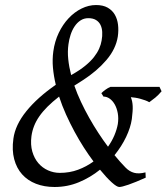

<svg xmlns="http://www.w3.org/2000/svg" viewBox="-20 -728 662 763"><path d="M252 -551.8Q248 -523.4 251.2 -492.7Q254.4 -461.9 262.7 -429.7Q264.2 -430.2 267.1 -432.1Q297.4 -449.2 318.6 -466.6Q339.8 -483.9 353.3 -501Q366.7 -518.1 374 -534.7Q381.3 -551.3 383.8 -566.9Q387.2 -585 386.2 -601.1Q385.3 -617.2 379.2 -629.4Q373 -641.6 361.1 -648.7Q349.1 -655.8 331.1 -655.8Q313.5 -655.8 299.8 -646.7Q286.1 -637.7 276.4 -623Q266.6 -608.4 260.5 -589.6Q254.4 -570.8 252 -551.8ZM217.8 -41Q256.8 -41 290.3 -53.5Q323.7 -65.9 351.6 -86.4Q332.5 -111.8 313.2 -141.8Q293.9 -171.9 276.1 -204.8Q258.3 -237.8 242.4 -272.9Q226.6 -308.1 214.8 -344.2Q188 -323.2 168.7 -304Q149.4 -284.7 136.2 -265.6Q123 -246.6 115.5 -227.3Q107.9 -208 105 -187Q100.6 -152.8 108.4 -125.7Q116.2 -98.6 132.3 -79.8Q148.4 -61 170.9 -51Q193.4 -41 217.8 -41ZM622.1 -365.2Q609.4 -350.1 597.2 -340.1Q585 -330.1 573.2 -321.8Q565.9 -326.2 556.2 -329.6Q546.4 -333 536.6 -335.7Q526.9 -338.4 517.1 -339.8Q507.3 -341.3 500 -341.8Q503.4 -333 505.1 -324.7Q506.8 -316.4 507.3 -306.4Q507.8 -296.4 506.8 -283.9Q505.9 -271.5 503.9 -254.9Q499 -221.2 481.2 -183.8Q463.4 -146.5 435.1 -111.3Q446.8 -97.2 457.8 -84.7Q468.8 -72.3 479 -62Q494.1 -46.4 512.9 -41.3Q531.7 -36.1 558.1 -43L559.1 -22Q517.6 -3.4 490.7 5.9Q463.9 15.1 454.1 15.1Q444.3 15.1 424.1 -3.2Q403.8 -21.5 377.4 -53.7Q339.4 -22.9 293.7 -3.9Q248 15.1 196.8 15.1Q155.8 15.1 122.8 2.2Q89.8 -10.7 67.9 -35.2Q45.9 -59.6 36.4 -95.5Q26.9 -131.3 33.2 -176.8Q40.5 -231.4 84.5 -285.9Q128.4 -340.3 201.7 -391.1Q193.4 -425.8 190.4 -459Q187.5 -492.2 191.9 -523.9Q197.3 -563.5 213.4 -597.2Q229.5 -630.9 252.7 -655.5Q275.9 -680.2 304.2 -694.1Q332.5 -708 361.8 -708Q389.6 -708 408 -697.5Q426.3 -687 436.3 -669.7Q446.3 -652.3 449 -629.9Q451.7 -607.4 448.2 -583Q440.4 -533.2 402.8 -489.3Q365.2 -445.3 309.1 -409.2L275.4 -387.7Q286.6 -355.5 301.8 -323.2Q316.9 -291 334.5 -259.8Q352.1 -228.5 371.1 -199.5Q390.1 -170.4 409.2 -145Q424.8 -167 434.6 -190.2Q444.3 -213.4 448.2 -234.9Q451.7 -258.3 448 -278.3Q444.3 -298.3 436 -313Q427.7 -327.6 416 -335.9Q404.3 -344.2 391.1 -344.2L382.8 -357.9Q389.2 -364.3 399.2 -371.6Q409.2 -378.9 418.9 -382.8H613.8Z"/></svg>

Font: Gentium Plus Cyr
Style: Italic
Weight: 400
Italic angle: -8°
Designer: J. Victor Gaultney, Annie Olsen, Iska Routamaa, Becca Hirsbrunner
Foundry: SIL International
Version: Version 5.000